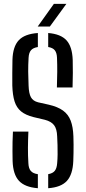

<svg xmlns="http://www.w3.org/2000/svg" viewBox="-20 -979 449 1005"><path d="M178.2 6.2Q110.3 0.9 79.4 -32.4Q48.4 -65.7 46 -135.8Q45.5 -163.3 45.3 -187.7Q45.1 -212.1 45.7 -236.9Q46.3 -261.7 47.7 -290.1H128.6Q126.6 -246.4 126.3 -205.9Q126 -165.5 128.6 -124.4Q129.7 -97.8 141 -84.5Q152.2 -71.1 178.2 -67.2ZM232.3 6.2V-67.3Q256.2 -71.6 266.7 -84.8Q277.2 -97.9 279.2 -124.4Q281.2 -145.8 281.5 -170.3Q281.9 -194.8 281.1 -219.3Q280.4 -243.8 279.2 -265.2Q278 -304.1 263 -323.8Q248 -343.4 214.8 -352L156.2 -365.9Q114.4 -376.3 90.5 -395.8Q66.6 -415.4 56.2 -448.4Q45.9 -481.4 44.4 -531.4Q43.9 -563 44.3 -596.9Q44.7 -630.8 45.2 -665.6Q47.2 -735.2 78.2 -768.3Q109.1 -801.4 178.2 -806.2V-732.8Q153.2 -728.9 142.1 -715.8Q130.9 -702.7 129.6 -676.2Q127.4 -638.7 127.6 -604Q127.8 -569.2 129.6 -531.4Q130.9 -490 141.9 -470Q152.8 -450.1 179.8 -443.4L234.6 -431.2Q282 -420.4 309.8 -400.3Q337.6 -380.2 350.1 -347.2Q362.6 -314.3 364.2 -265.2Q365.1 -244.9 365.1 -222.5Q365.1 -200.1 364.8 -177.8Q364.5 -155.6 363.6 -135.8Q360.8 -65.7 330.2 -32.1Q299.5 1.4 232.3 6.2ZM277.8 -521.1Q279.3 -565.9 279.6 -603.2Q279.9 -640.5 278.4 -676.2Q277.5 -702.4 266.9 -715.7Q256.3 -729.1 232.3 -732.9V-806.2Q298 -800.9 328.1 -767.9Q358.2 -734.8 360.6 -664.8Q361.6 -634.2 361.3 -597.4Q360.9 -560.7 359.8 -521.1ZM177.3 -840 262 -958.7H327.4L240.9 -840Z"/></svg>

Font: Big Shoulders Stencil Text SC Thin
Style: Regular
Weight: 100
Designer: Patric King
Foundry: XO Type Co
Version: Version 2.001